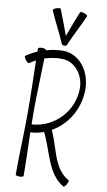

<svg xmlns="http://www.w3.org/2000/svg" viewBox="-148 -1124 669 1199"><g transform="rotate(10 187.0 -524.5)"><path d="M214 -854C242 -921 278 -985 306 -1052C308 -1056 298 -1063 285 -1067C272 -1072 260 -1072 259 -1068C236 -1015 218 -961 197 -907C177 -961 158 -1015 136 -1068C134 -1072 123 -1072 109 -1067C96 -1063 87 -1056 88 -1052C117 -985 152 -921 181 -854C183 -848 190 -845 198 -846C202 -844 211 -847 214 -854ZM0 -700C13 -709 26 -717 40 -724C42 -616 46 -508 46 -400C46 -267 39 -133 39 0C39 4 50 8 64 8C78 8 89 4 89 0C89 -92 85 -184 83 -276C113 -277 141 -283 167 -293C224 -182 237 -41 345 22C349 24 357 16 364 4C371 -8 374 -19 370 -22C267 -81 262 -211 212 -314C310 -369 375 -477 375 -600C375 -711 302 -813 197 -813C161 -813 124 -807 89 -797V-800C89 -804 78 -808 64 -808C50 -808 39 -804 39 -800C39 -793 39 -786 39 -780C14 -769 -10 -756 -32 -740C-35 -737 -31 -726 -22 -715C-13 -704 -3 -697 0 -700ZM81 -400C81 -515 87 -630 89 -745C124 -756 160 -763 197 -762C279 -763 340 -685 340 -600C340 -455 226 -335 82 -326C82 -350 81 -375 81 -400Z"/></g></svg>

Font: Nupuram Condensed Thin
Style: Regular
Weight: 100
Width: 3
Designer: Santhosh Thottingal (santhosh.thottingal@gmail.com)
Foundry: SMC
Version: Version 1.000